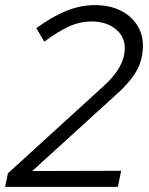

<svg xmlns="http://www.w3.org/2000/svg" viewBox="-24 -731 582 751"><path d="M-4 0 7 -53 382 -395Q424 -433 444 -469.5Q464 -506 464 -543Q464 -589 427.5 -618Q391 -647 334 -647Q290 -647 248 -628.5Q206 -610 149 -568L118 -621Q180 -666 235.5 -688.5Q291 -711 347 -711Q403 -711 445 -691Q487 -671 511 -635Q535 -599 535 -552Q535 -498 510 -453.5Q485 -409 424 -355L102 -62L450 -63L437 0Z"/></svg>

Font: Red Hat Text
Style: Italic
Weight: 400
Italic angle: -12°
Designer: Pentagram, MCKL
Foundry: Pentagram, MCKL
Version: Version 1.023